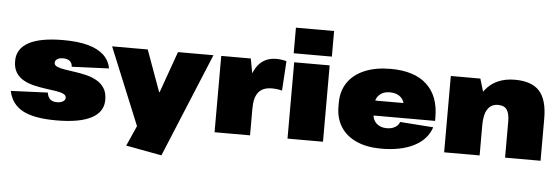

<svg xmlns="http://www.w3.org/2000/svg" viewBox="-57 -971 3945 1353"><g transform="rotate(5 1915.5 -294.5)"><path d="M360 14Q203 14 123 -28.5Q43 -71 23 -165L284 -176Q289 -144 306 -129Q323 -114 354 -114Q381 -114 397 -124.5Q413 -135 413 -150Q413 -168 392.5 -177.5Q372 -187 338.5 -192Q305 -197 264.5 -202.5Q224 -208 183.5 -217.5Q143 -227 109.5 -245.5Q76 -264 55.5 -296Q35 -328 35 -378Q35 -465 117 -509.5Q199 -554 362 -554Q464 -554 534.5 -535Q605 -516 646.5 -478.5Q688 -441 699 -383L436 -372Q435 -398 418 -412Q401 -426 370 -426Q345 -426 329.5 -416Q314 -406 314 -390Q314 -372 334.5 -363Q355 -354 388.5 -348.5Q422 -343 462.5 -337.5Q503 -332 543.5 -322Q584 -312 617.5 -293Q651 -274 671.5 -242Q692 -210 692 -160Q692 -74 608 -30Q524 14 360 14Z M867 148 969 -81 946 42 707 -540H959L1065 -248H1069L1173 -540H1424L1120 195Z M1479 -540H1688L1730 -317V0H1479ZM1680 -252Q1680 -401 1727.5 -477Q1775 -553 1869 -553Q1886 -553 1904 -550.5Q1922 -548 1940 -543L1927 -334Q1891 -343 1855 -343Q1791 -343 1760.5 -305.5Q1730 -268 1730 -190Z M2246 -540V0H1995V-540ZM2256 -784V-603H1986V-784Z M2658 13Q2557 13 2484 -19.5Q2411 -52 2372 -112.5Q2333 -173 2333 -257V-283Q2333 -367 2374.5 -427.5Q2416 -488 2493.5 -520.5Q2571 -553 2677 -553Q2844 -553 2932 -472.5Q3020 -392 3020 -240V-215H2539V-321H2823L2791 -281V-293Q2791 -337 2762.5 -362.5Q2734 -388 2685 -388Q2640 -388 2612 -362.5Q2584 -337 2584 -293V-228Q2584 -185 2612 -159.5Q2640 -134 2685 -134Q2721 -134 2745 -149Q2769 -164 2775 -186L3011 -169Q2982 -81 2890 -34Q2798 13 2658 13Z M3534 -255Q3534 -313 3515 -339.5Q3496 -366 3453 -366Q3405 -366 3379.5 -328Q3354 -290 3354 -216L3274 -117V-192Q3274 -368 3347 -460.5Q3420 -553 3556 -553Q3675 -553 3730 -492Q3785 -431 3785 -298V0H3534ZM3103 -540H3312L3354 -399V0H3103Z"/></g></svg>

Font: Pathway Extreme 8pt Thin 12pt Black
Style: Regular
Weight: 900
Version: Version 1.001;gftools[0.9.26]